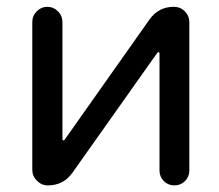

<svg xmlns="http://www.w3.org/2000/svg" viewBox="-20 -567 646 566"><path d="M450.2 -410.2Q450.2 -412.1 448.2 -413.1Q446.3 -414.1 444.3 -412.1L193.4 -57.6Q167 -20.5 121.1 -20.5Q102.5 -20.5 88.9 -34.2Q75.2 -47.9 75.2 -66.4V-502Q75.2 -520.5 88.4 -533.7Q101.6 -546.9 119.6 -546.9Q137.7 -546.9 150.9 -533.7Q164.1 -520.5 164.1 -502V-156.2Q164.1 -154.3 166 -153.3Q168 -152.3 169.9 -154.3L420.9 -509.8Q447.3 -546.9 492.2 -546.9Q511.7 -546.9 524.9 -533.7Q538.1 -520.5 538.1 -502V-64.5Q538.1 -45.9 525.4 -33.2Q512.7 -20.5 494.1 -20.5Q475.6 -20.5 462.9 -33.2Q450.2 -45.9 450.2 -64.5Z"/></svg>

Font: Gen Jyuu GothicX Regular
Style: Regular
Weight: 400
Designer: [Source Han Sans]
Ryoko NISHIZUKA  (kana & ideographs); Paul D. Hunt (Latin, Greek & Cyrillic); Wenlong ZHANG  (bopomofo
Version: Version 1.002.20150607